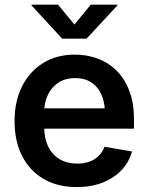

<svg xmlns="http://www.w3.org/2000/svg" viewBox="-20 -779 625 811"><path d="M304.2 11.2Q222.7 11.2 163.8 -23.4Q105 -58.1 73.2 -120.6Q41.5 -183.1 41.5 -267.6Q41.5 -350.6 73 -413.8Q104.5 -477.1 161.9 -512.7Q219.2 -548.3 296.4 -548.3Q347.2 -548.3 392.3 -531.7Q437.5 -515.1 471.9 -481.2Q506.3 -447.3 526.1 -395.8Q545.9 -344.2 545.9 -273.9V-235.4H99.1V-321.3H482.4L423.8 -296.4Q423.8 -342.3 409.4 -376.7Q395 -411.1 366.7 -430.2Q338.4 -449.2 297.4 -449.2Q255.9 -449.2 226.6 -429.9Q197.3 -410.6 181.9 -377.7Q166.5 -344.7 166.5 -304.2V-245.1Q166.5 -194.8 183.8 -159.7Q201.2 -124.5 232.7 -106.2Q264.2 -87.9 306.2 -87.9Q334.5 -87.9 357.4 -96.2Q380.4 -104.5 396.7 -120.4Q413.1 -136.2 421.4 -159.2L537.6 -139.2Q525.4 -94.2 493.2 -60.3Q460.9 -26.4 413.1 -7.6Q365.2 11.2 304.2 11.2ZM225.1 -759.3 294.4 -675.3 363.3 -759.3H475.6V-755.9L345.7 -615.7H242.7L113.3 -755.9V-759.3Z"/></svg>

Font: Inter 17pt SemiBold
Style: Regular
Weight: 600
Version: Version 4.001;git-66647c0bb